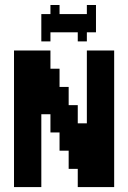

<svg xmlns="http://www.w3.org/2000/svg" viewBox="-20 -761 521 781"><path d="M296.3 -629.6H185.2V-592.6H148.1V-703.7H185.2V-740.7H222.2V-703.7H333.3V-740.7H370.4V-629.6H333.3V-592.6H296.3ZM259.3 -148.1H222.2V-222.2H185.2V-296.3H148.1V0H37V-555.6H185.2V-481.5H222.2V-407.4H259.3V-333.3H296.3V-259.3H333.3V-555.6H444.4V0H296.3V-74.1H259.3Z"/></svg>

Font: Jersey 15
Style: Regular
Weight: 400
Designer: Sarah Cadigan-Fried
Version: Version 1.001; ttfautohint (v1.8.4.7-5d5b)